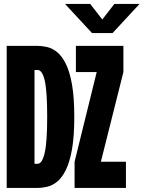

<svg xmlns="http://www.w3.org/2000/svg" viewBox="-20 -926 708 946"><path d="M300.5 -906.5H424.5L484 -830L543.5 -906.5H667.5L534.5 -763H433.5ZM13 0V-700H165Q188 -700 213.2 -694Q238.5 -688 262 -668.8Q285.5 -649.5 304.5 -611.2Q323.5 -573 334.8 -509.5Q346 -446 346 -350Q346 -254 334.8 -190.5Q323.5 -127 304.5 -88.8Q285.5 -50.5 262 -31.2Q238.5 -12 213.2 -6Q188 0 165 0ZM347.5 0V-129L456.5 -571H354V-700H588V-571L477 -129H600.5V0ZM150 -119H165.5Q187.5 -119 200 -172Q212.5 -225 212.5 -350Q212.5 -476 200.5 -528.5Q188.5 -581 165.5 -581H150Z"/></svg>

Font: Trispace Condensed
Style: Bold
Weight: 700
Width: 3
Designer: Tyler Finck
Foundry: Etcetera Type Company
Version: Version 1.210; ttfautohint (v1.8.3)